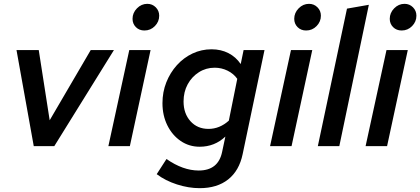

<svg xmlns="http://www.w3.org/2000/svg" viewBox="-20 -762 2191 1001"><path d="M156 0 66 -501H182L239 -135L453 -501H574L263 0Z M733 -603Q706 -603 688.5 -620.5Q671 -638 671 -664Q671 -695 694 -718.5Q717 -742 748 -742Q774 -742 792 -724Q810 -706 810 -680Q810 -649 787.5 -626Q765 -603 733 -603ZM545 0 654 -501H765L657 0Z M1021 219Q963 219 902.5 199.5Q842 180 797 146L848 67Q934 127 1016 127Q1118 127 1138 30L1155 -50Q1099 3 1021 3Q966 3 922 -27Q878 -57 852.5 -108.5Q827 -160 827 -224Q827 -282 847 -332.5Q867 -383 902 -422Q937 -461 983.5 -483Q1030 -505 1083 -505Q1132 -505 1171 -485Q1210 -465 1235 -428L1250 -501H1359L1245 42Q1227 128 1169.5 173.5Q1112 219 1021 219ZM1067 -90Q1125 -90 1173 -133L1217 -351Q1198 -378 1166.5 -393.5Q1135 -409 1099 -409Q1054 -409 1017 -385.5Q980 -362 958.5 -322.5Q937 -283 937 -233Q937 -170 973 -130Q1009 -90 1067 -90Z M1576 -603Q1549 -603 1531.5 -620.5Q1514 -638 1514 -664Q1514 -695 1537 -718.5Q1560 -742 1591 -742Q1617 -742 1635 -724Q1653 -706 1653 -680Q1653 -649 1630.5 -626Q1608 -603 1576 -603ZM1388 0 1497 -501H1608L1500 0Z M1637 0 1789 -717 1903 -737 1749 0Z M2074 -603Q2047 -603 2029.5 -620.5Q2012 -638 2012 -664Q2012 -695 2035 -718.5Q2058 -742 2089 -742Q2115 -742 2133 -724Q2151 -706 2151 -680Q2151 -649 2128.5 -626Q2106 -603 2074 -603ZM1886 0 1995 -501H2106L1998 0Z"/></svg>

Font: Red Hat Text Medium
Style: Italic
Weight: 500
Italic angle: -12°
Designer: Pentagram, MCKL
Foundry: Pentagram, MCKL
Version: Version 1.023; ttfautohint (v1.8.3)